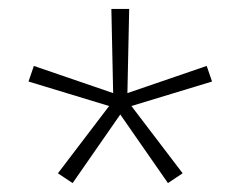

<svg xmlns="http://www.w3.org/2000/svg" viewBox="-20 -836 540 431"><path d="M143 -425 110 -447 225 -598 44 -653 56 -688 234 -627 230 -816H270L266 -627L444 -688L456 -653L275 -598L390 -447L357 -425L250 -579Z"/></svg>

Font: Iosevka Extralight
Style: Regular
Weight: 200
Monospace: yes
Designer: Belleve Invis
Foundry: Belleve Invis
Version: Version 32.0.1; ttfautohint (v1.8.4)